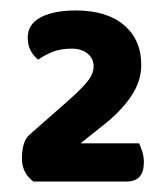

<svg xmlns="http://www.w3.org/2000/svg" viewBox="-20 -720 319 367"><path d="M125 -700Q184 -700 217 -672Q250 -644 250 -596Q250 -565 231 -536.5Q212 -508 179 -482L134 -446H246Q249 -439 252 -430Q255 -421 255 -410Q255 -373 222 -373H44Q34 -380 28 -391Q22 -402 22 -417Q22 -451 37 -463L112 -529Q141 -555 150 -568Q159 -581 159 -593Q159 -608 147.5 -617.5Q136 -627 117 -627Q95 -627 79.5 -620.5Q64 -614 53 -606Q45 -612 39 -622.5Q33 -633 33 -648Q33 -674 58 -687Q83 -700 125 -700Z"/></svg>

Font: Baloo Da 2
Style: Bold
Weight: 700
Designer: Noopur Datye, Sulekha Rajkumar and Ek Type
Foundry: Ek Type
Version: Version 1.640;hotconv 1.0.111;makeotfexe 2.5.65597; ttfautoh